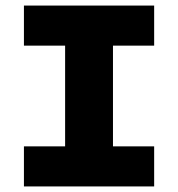

<svg xmlns="http://www.w3.org/2000/svg" viewBox="-20 -670 640 690"><path d="M66 0V-144H214V-506H66V-650H534V-506H386V-144H534V0Z"/></svg>

Font: Source Code Pro ExtraLight Black
Style: Regular
Weight: 900
Monospace: yes
Version: Version 1.018;hotconv 1.0.116;makeotfexe 2.5.65601